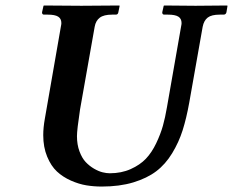

<svg xmlns="http://www.w3.org/2000/svg" viewBox="-20 -666 847 698"><path d="M638.2 -568.8Q640.1 -577.6 640.1 -582Q640.1 -598.1 628.4 -605.5Q616.7 -612.8 590.8 -612.8H577.1Q569.8 -612.8 569.8 -621.1L575.2 -645L577.1 -646Q651.9 -645 690.9 -645L805.2 -646L807.1 -645L803.2 -621.1Q800.8 -612.8 793 -612.8H778.8Q749 -612.8 735.1 -602.1Q721.2 -591.3 716.8 -568.8L668 -293Q657.7 -235.8 644 -192.6Q630.4 -149.4 606 -109.1Q581.5 -68.8 548.1 -43.5Q514.6 -18.1 464.6 -2.9Q414.6 12.2 350.1 12.2Q321.3 12.2 294.2 7.8Q267.1 3.4 237.8 -9.5Q208.5 -22.5 187 -42.5Q165.5 -62.5 151.4 -96.7Q137.2 -130.9 137.2 -174.8Q137.2 -202.1 143.1 -234.9L201.2 -568.8Q203.1 -577.6 203.1 -582Q203.1 -598.1 191.4 -605.5Q179.7 -612.8 153.8 -612.8H140.1Q132.8 -612.8 132.8 -621.1L138.2 -645L140.1 -646Q236.8 -645 275.9 -645L413.1 -646L415 -645L410.2 -621.1Q408.7 -612.8 400.9 -612.8H387.2Q357.4 -612.8 342.8 -601.8Q328.1 -590.8 324.2 -568.8L271 -268.1Q259.8 -193.8 259.8 -170.9Q259.8 -140.1 269 -115.5Q278.3 -90.8 291.7 -76.7Q305.2 -62.5 322 -52.7Q338.9 -43 353 -39.6Q367.2 -36.1 378.9 -36.1Q421.4 -36.1 455.1 -51.3Q488.8 -66.4 510.3 -88.9Q531.7 -111.3 547.9 -145.3Q564 -179.2 572.3 -209Q580.6 -238.8 586.9 -275.9Z"/></svg>

Font: Linux Libertine
Style: Bold Italic
Weight: 700
Italic angle: -11.5°
Designer: Philipp H. Poll
Foundry: Philipp H. Poll
Version: Version 4.0.5